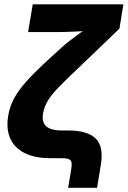

<svg xmlns="http://www.w3.org/2000/svg" viewBox="-20 -748 603 908"><path d="M302.2 140.1 316.4 55.2Q320.8 31.7 318.1 19.8Q315.4 7.8 303.2 3.9Q291 0 266.1 0H218.3Q145.5 0 97.4 -23.7Q49.3 -47.4 28.8 -92.3Q8.3 -137.2 19 -201.7Q26.4 -244.6 46.1 -281.7Q65.9 -318.8 100.3 -357.9Q134.8 -397 186.5 -445.8L270.5 -522.5Q288.6 -539.1 311.3 -556.6Q334 -574.2 358.4 -591.6Q382.8 -608.9 406.2 -624.5Q429.7 -640.1 449.2 -652.3L436 -605.5Q415.5 -603.5 390.9 -601.8Q366.2 -600.1 340.1 -598.9Q314 -597.7 288.3 -596.9Q262.7 -596.2 239.7 -596.2H112.8L134.8 -727.5H563.5L544.9 -612.8L360.4 -435.5Q301.8 -380.4 264.6 -342.8Q227.5 -305.2 208.5 -275.4Q189.5 -245.6 183.6 -212.4Q178.7 -183.1 187.7 -165Q196.8 -147 218.5 -138.9Q240.2 -130.9 273.4 -130.9H304.7Q392.1 -130.9 431.9 -93.5Q471.7 -56.2 456.5 33.7L439 140.1Z"/></svg>

Font: Inter 24pt ExtraBold
Style: Italic
Weight: 800
Italic angle: -9.3988°
Designer: Rasmus Andersson
Foundry: rsms
Version: Version 4.001;git-66647c0bb